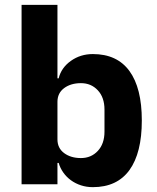

<svg xmlns="http://www.w3.org/2000/svg" viewBox="-20 -760 648 792"><path d="M69 -740H217V-437H222Q233 -481 272.5 -509Q312 -537 363 -537Q463 -537 514 -467Q565 -397 565 -263Q565 -129 514 -58.5Q463 12 363 12Q337 12 314 4.5Q291 -3 272.5 -16.5Q254 -30 241 -48.5Q228 -67 222 -88H217V0H69ZM314 -108Q356 -108 383.5 -137.5Q411 -167 411 -217V-308Q411 -358 383.5 -387.5Q356 -417 314 -417Q272 -417 244.5 -396.5Q217 -376 217 -340V-185Q217 -149 244.5 -128.5Q272 -108 314 -108Z"/></svg>

Font: IBM Plex Sans Devanagari
Style: Bold
Weight: 700
Designer: Mike Abbink, Paul van der Laan, Pieter van Rosmalen, Erin McLaughlin
Foundry: Bold Monday
Version: Version 1.1